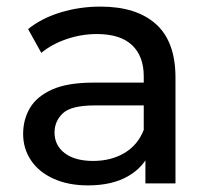

<svg xmlns="http://www.w3.org/2000/svg" viewBox="-20 -555 638 581"><path d="M420 0V-112L415 -133V-324Q415 -385 379.5 -418.5Q344 -452 273 -452Q226 -452 181 -436.5Q136 -421 105 -395L65 -467Q106 -500 163.5 -517.5Q221 -535 284 -535Q393 -535 452 -482Q511 -429 511 -320V0ZM246 6Q187 6 142.5 -14Q98 -34 74 -69.5Q50 -105 50 -150Q50 -193 70.5 -228Q91 -263 137.5 -284Q184 -305 263 -305H431V-236H267Q195 -236 170 -212Q145 -188 145 -154Q145 -115 176 -91.5Q207 -68 262 -68Q316 -68 356.5 -92Q397 -116 415 -162L434 -96Q415 -49 367 -21.5Q319 6 246 6Z"/></svg>

Font: Montserrat Thin Medium
Style: Regular
Weight: 500
Version: Version 9.000